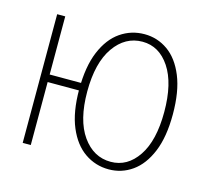

<svg xmlns="http://www.w3.org/2000/svg" viewBox="-79 -584 758 689"><g transform="rotate(15 300.0 -239.0)"><path d="M56 0V-478H86V-262H214V-234H86V0ZM378 12Q329 12 289 -15.5Q249 -43 225.5 -98.5Q202 -154 202 -238Q202 -323 225.5 -379Q249 -435 289 -462.5Q329 -490 378 -490Q426 -490 465 -462.5Q504 -435 527 -379Q550 -323 550 -238Q550 -154 527 -98.5Q504 -43 465 -15.5Q426 12 378 12ZM378 -16Q440 -16 479 -74Q518 -132 518 -238Q518 -345 479 -403.5Q440 -462 378 -462Q314 -462 273 -403.5Q232 -345 232 -238Q232 -132 273 -74Q314 -16 378 -16Z"/></g></svg>

Font: Source Code Pro ExtraLight
Style: Regular
Weight: 200
Monospace: yes
Designer: Paul D. Hunt, Teo Tuominen
Foundry: Adobe
Version: Version 1.026;hotconv 1.1.0;makeotfexe 2.6.0